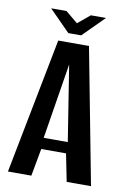

<svg xmlns="http://www.w3.org/2000/svg" viewBox="-83 -773 550 824"><g transform="rotate(10 192.0 -361.0)"><path d="M11 0 126 -591H260L373 0H267L243 -120H135L113 0ZM137 -169H242L190 -498ZM163 -630 72 -722H139L192 -678L245 -722H311L219 -630Z"/></g></svg>

Font: Alumni Sans Thin SemiBold
Style: Regular
Weight: 600
Version: Version 1.018